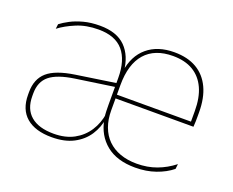

<svg xmlns="http://www.w3.org/2000/svg" viewBox="-88 -643 970 798"><g transform="rotate(20 397.0 -244.0)"><path d="M570 9.5Q489.5 9.5 441.8 -29.2Q394 -68 382 -134.5L380.5 -139Q378.5 -155 378 -170Q377.5 -185 377.5 -198.5V-316.5Q377.5 -395 342 -436.5Q306.5 -478 232.5 -478Q178 -478 135.5 -460.2Q93 -442.5 63.5 -420L66 -441Q81.5 -453 105.2 -465.5Q129 -478 160.8 -486.5Q192.5 -495 232.5 -495Q307 -495 345.8 -456.2Q384.5 -417.5 390.5 -348H385.5Q396 -420 441.8 -458.5Q487.5 -497 561 -497Q619.5 -497 659.8 -473.5Q700 -450 721 -405.2Q742 -360.5 742 -296.5V-279.5Q742 -268.5 741.8 -257.5Q741.5 -246.5 740.5 -233H723.5Q723.5 -250.5 723.5 -266.5Q723.5 -282.5 723.5 -296Q723.5 -355.5 704.8 -396.5Q686 -437.5 650 -459Q614 -480.5 561 -480.5Q480.5 -480.5 438.2 -432.5Q396 -384.5 396 -292V-240V-236V-181Q396 -140 407.8 -108Q419.5 -76 442 -53.8Q464.5 -31.5 497 -19.8Q529.5 -8 570.5 -8Q618 -8 658 -22.8Q698 -37.5 733 -65L730.5 -43Q701 -19 660 -4.8Q619 9.5 570 9.5ZM201 9.5Q128 9.5 88.5 -24.2Q49 -58 49 -123V-134.5Q49 -192.5 85 -224.2Q121 -256 205.5 -268.5L386.5 -295.5L387 -278.5L209 -252.5Q134 -241.5 100.8 -214.5Q67.5 -187.5 67.5 -135.5V-124Q67.5 -66.5 102.5 -36.8Q137.5 -7 203.5 -7Q255.5 -7 292.8 -27.2Q330 -47.5 352.5 -82.2Q375 -117 381.5 -160.5L393 -142H387.5Q381.5 -100.5 359 -66Q336.5 -31.5 297.2 -11Q258 9.5 201 9.5ZM386 -233V-249.5H733.5V-233Z"/></g></svg>

Font: Anek Latin Thin
Style: Regular
Weight: 250
Designer: Yesha Goshar
Foundry: Ek Type
Version: Version 1.003